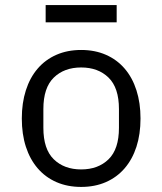

<svg xmlns="http://www.w3.org/2000/svg" viewBox="-20 -725 640 757"><path d="M300 12Q246 12 202.5 -7Q159 -26 128.5 -61.5Q98 -97 82 -146.5Q66 -196 66 -258Q66 -319 82 -369Q98 -419 128.5 -454.5Q159 -490 202.5 -509Q246 -528 300 -528Q354 -528 397.5 -509Q441 -490 471.5 -454.5Q502 -419 518 -369Q534 -319 534 -258Q534 -196 518 -146.5Q502 -97 471.5 -61.5Q441 -26 397.5 -7Q354 12 300 12ZM300 -57Q367 -57 408 -97Q449 -137 449 -221V-295Q449 -379 408 -419Q367 -459 300 -459Q233 -459 192 -419Q151 -379 151 -295V-221Q151 -137 192 -97Q233 -57 300 -57ZM160 -705H440V-637H160Z"/></svg>

Font: IBM Plex Mono
Style: Regular
Weight: 400
Monospace: yes
Designer: Mike Abbink, Paul van der Laan, Pieter van Rosmalen
Foundry: Bold Monday
Version: Version 2.3